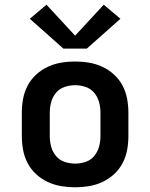

<svg xmlns="http://www.w3.org/2000/svg" viewBox="-20 -790 640 818"><path d="M300 8Q270 8 240.5 3Q211 -2 184 -14.5Q157 -27 134.5 -47.5Q112 -68 98 -94.5Q84 -121 78.5 -150.5Q73 -180 73 -210V-310Q73 -340 78.5 -369.5Q84 -399 98 -425.5Q112 -452 134.5 -472.5Q157 -493 184 -505.5Q211 -518 240.5 -523Q270 -528 300 -528Q330 -528 359.5 -523Q389 -518 416 -505.5Q443 -493 465.5 -472.5Q488 -452 502 -425.5Q516 -399 521.5 -369.5Q527 -340 527 -310V-210Q527 -180 521.5 -150.5Q516 -121 502 -94.5Q488 -68 465.5 -47.5Q443 -27 416 -14.5Q389 -2 359.5 3Q330 8 300 8ZM300 -93Q323 -93 345 -100.5Q367 -108 381.5 -125.5Q396 -143 402 -165Q408 -187 408 -210V-310Q408 -333 402 -355Q396 -377 381.5 -394.5Q367 -412 345 -419.5Q323 -427 300 -427Q277 -427 255 -419.5Q233 -412 218.5 -394.5Q204 -377 198 -355Q192 -333 192 -310V-210Q192 -187 198 -165Q204 -143 218.5 -125.5Q233 -108 255 -100.5Q277 -93 300 -93ZM250 -583 107 -710 178 -770 300 -638 422 -770 493 -710 350 -583Z"/></svg>

Font: Iosevka SS04 Extended
Style: Bold
Weight: 700
Width: 7
Monospace: yes
Designer: Belleve Invis
Foundry: Belleve Invis
Version: Version 19.0.0; ttfautohint (v1.8.4)